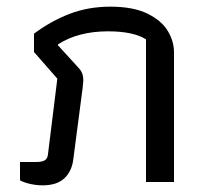

<svg xmlns="http://www.w3.org/2000/svg" viewBox="-20 -546 616 576"><path d="M40 -5V-60H88Q107 -60 115 -65.5Q123 -71 124 -84L152 -310L82 -390V-445Q133 -483 189 -504.5Q245 -526 311 -526Q380 -526 422.5 -505Q465 -484 483.5 -453Q502 -422 502 -389V0H418V-428Q380 -452 304 -452Q215 -452 154 -413V-410L217 -341Q230 -327 230 -305Q230 -301 228 -283L200 -69Q196 -33 173.5 -11.5Q151 10 108 10Q90 10 71.5 6Q53 2 40 -5Z"/></svg>

Font: Athiti Medium
Style: Regular
Weight: 500
Designer: CadsonDemak Team
Foundry: CadsonDemak
Version: Version 1.032